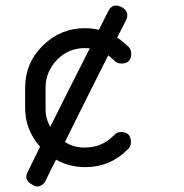

<svg xmlns="http://www.w3.org/2000/svg" viewBox="-20 -750 665 695"><path d="M71 -359C71 -306.3 89 -259.7 125 -219C105.7 -179 91 -149 81 -129C69.7 -108.3 75.3 -92.3 98 -81C104 -77 110 -75 116 -75C128.7 -75.7 138.7 -83.3 146 -98C162 -131.3 174.3 -156 183 -172C215 -154 250 -145 288 -145C348 -145 398.7 -165.7 440 -207C449.3 -214.3 454 -223.7 454 -235C454 -259.7 442 -272 418 -272C407.3 -272.7 398.3 -268 391 -258H390C362 -230 328 -216 288 -216C261.3 -215.3 237 -222 215 -236C284.3 -376 336.7 -480.7 372 -550C381.3 -542 387.3 -536.7 390 -534H391C397.7 -524.7 407 -520 419 -520C443 -520 455 -532 455 -556C455 -568 450 -577.7 440 -585C430 -595 418 -604.7 404 -614C418 -641.3 428.7 -662 436 -676C446 -697.3 440.3 -713.7 419 -725C411.7 -728.3 405 -730 399 -730C387.7 -730 378.3 -722.7 371 -708L338 -642C321.3 -646 304.7 -648 288 -648C228.7 -648 177.7 -627 135 -585C92.3 -543 71 -492.3 71 -433V-373ZM162 -291C150 -311.7 144.3 -334.3 145 -359V-433C145 -471.7 159 -505.3 187 -534C214.3 -562 248 -576 288 -576C291.3 -576 297 -575.7 305 -575C233 -433 185.3 -338.3 162 -291Z"/></svg>

Font: Semi-Coder
Style: Regular
Weight: 400
Version: 0.1000